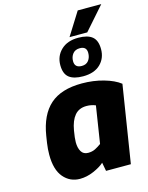

<svg xmlns="http://www.w3.org/2000/svg" viewBox="-141 -1059 885 1151"><g transform="rotate(-15 301.5 -483.5)"><path d="M68 -181Q68 -216 73.5 -253Q79 -290 80 -295Q100 -421 169 -482.5Q238 -544 367 -544Q438 -544 501.5 -526Q565 -508 602 -479L526 0H372L362 -53Q338 -31 295 -12.5Q252 6 210 6Q148 6 108 -41Q68 -88 68 -181ZM379 -165 415 -395Q389 -406 359 -406Q312 -406 285.5 -374.5Q259 -343 249 -284Q241 -238 241 -212Q241 -177 254.5 -154.5Q268 -132 297 -132Q322 -132 341 -141.5Q360 -151 379 -165ZM271 -683Q271 -739 310 -776.5Q349 -814 417 -814Q475 -814 503.5 -790.5Q532 -767 532 -713Q532 -656 494 -619.5Q456 -583 387 -583Q329 -583 300 -606Q271 -629 271 -683ZM452 -711Q452 -751 410 -751Q381 -751 366 -732Q351 -713 351 -686Q351 -645 395 -645Q423 -645 437.5 -664Q452 -683 452 -711ZM457 -973H603L478 -831H368Z"/></g></svg>

Font: Exo ExtraBold
Style: Italic
Weight: 800
Italic angle: -9°
Designer: Natanael Gama
Foundry: Natanael Gama
Version: Version 1.500; ttfautohint (v1.6)